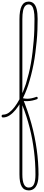

<svg xmlns="http://www.w3.org/2000/svg" viewBox="-94 -1444 552 2388"><path d="M-57 17Q-66 17 -70 11.5Q-74 6 -74 -0.5Q-74 -7 -70 -12.5Q-66 -18 -57 -18Q-17 -18 19 -44.5Q55 -71 87.5 -113.5Q120 -156 147 -207.5Q174 -259 194.5 -309.5Q215 -360 228 -400Q247 -462 263 -526.5Q279 -591 291 -659.5Q303 -728 311 -798Q319 -868 325 -937Q331 -1006 333 -1074.5Q335 -1143 335 -1209Q335 -1217 341 -1222.5Q347 -1228 354.5 -1227.5Q362 -1227 368 -1222.5Q374 -1218 374 -1209Q374 -1141 371.5 -1070.5Q369 -1000 362 -929.5Q355 -859 346 -787.5Q337 -716 323.5 -646.5Q310 -577 293 -510.5Q276 -444 256 -382Q241 -336 218 -282Q195 -228 165.5 -175.5Q136 -123 101 -79.5Q66 -36 26 -9.5Q-14 17 -57 17ZM264 924Q235 924 213 912.5Q191 901 176.5 876.5Q162 852 155 814.5Q148 777 148 724V-1205Q148 -1316 176 -1370Q204 -1424 262 -1424Q300 -1424 325 -1401Q350 -1378 362 -1330Q374 -1282 374 -1209Q374 -1200 368 -1195Q362 -1190 354.5 -1190Q347 -1190 341 -1195Q335 -1200 335 -1209Q335 -1270 327 -1310Q319 -1350 303 -1369.5Q287 -1389 262 -1389Q237 -1389 219 -1369.5Q201 -1350 192.5 -1309.5Q184 -1269 184 -1205V-233Q217 -152 245.5 -70Q274 12 296.5 94Q319 176 335.5 256.5Q352 337 363 416.5Q374 496 379.5 574Q385 652 385 727Q385 790 371.5 834Q358 878 330.5 901Q303 924 264 924ZM263 889Q287 889 303 878.5Q319 868 328.5 847Q338 826 342.5 796Q347 766 347 727Q347 654 342.5 581Q338 508 329 435.5Q320 363 307 291Q294 219 275.5 147Q257 75 234.5 4.5Q212 -66 184 -135V724Q184 806 203.5 847.5Q223 889 263 889ZM365 -210Q338 -200 308 -193.5Q278 -187 247 -186Q216 -185 186 -190Q182 -203 181 -210Q180 -217 181.5 -220Q183 -223 185.5 -223Q188 -223 189 -223Q217 -216 245.5 -216Q274 -216 302.5 -222.5Q331 -229 358 -239Q364 -241 368.5 -238Q373 -235 374.5 -229Q376 -223 374 -217.5Q372 -212 365 -210Z"/></svg>

Font: Playwrite BE WAL Thin
Style: Regular
Weight: 250
Version: Version 1.002